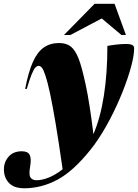

<svg xmlns="http://www.w3.org/2000/svg" viewBox="-114 -752 721 1004"><path d="M26 -287H17.5Q34.5 -376 58.2 -428.5Q82 -481 115.5 -504Q149 -527 195 -527Q232.5 -527 256 -508.8Q279.5 -490.5 297.5 -444.5Q314 -402 334.2 -308.2Q354.5 -214.5 374.5 -50.5Q411 -135.5 429.2 -251.8Q447.5 -368 447.5 -512Q468.5 -516 495 -519Q521.5 -522 544.5 -522Q568 -522 577.8 -516.5Q587.5 -511 587.5 -499.5Q587.5 -462 571 -401.2Q554.5 -340.5 525.8 -268.8Q497 -197 459.8 -126.2Q422.5 -55.5 381 2.5V3.5L378.5 6Q369 18.5 360 30Q270 143 186.2 187.8Q102.5 232.5 12.5 232.5Q-40.5 232.5 -67 204.8Q-93.5 177 -93.5 133.5Q-93.5 95 -68.8 67Q-44 39 0 39Q31.5 39 41.2 58Q51 77 43.5 119Q36 161 45.2 175.8Q54.5 190.5 77.5 190.5Q105.5 190.5 140.8 176.5Q176 162.5 213.5 133Q193 -10.5 176.8 -107Q160.5 -203.5 147.8 -262.8Q135 -322 124.5 -354Q113.5 -388 105.2 -397.8Q97 -407.5 88.5 -407.5Q79.5 -407.5 71 -398.8Q62.5 -390 51.8 -364.2Q41 -338.5 26 -287ZM220.5 -569 380.5 -732H485L544.5 -569H521L418 -655.5L254 -569Z"/></svg>

Font: Newsreader Display ExtraBold
Style: Italic
Weight: 800
Italic angle: -17°
Designer: Hugues Gentile
Foundry: Production Type
Version: Version 1.001